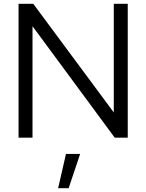

<svg xmlns="http://www.w3.org/2000/svg" viewBox="-20 -720 765 1004"><path d="M77 0H150V-583L580 0H648V-700H575V-132L154 -700H77ZM284 264H339L399 85H325Z"/></svg>

Font: Red Hat Display
Style: Regular
Weight: 400
Designer: Pentagram, MCKL
Foundry: Pentagram, MCKL
Version: Version 1.023